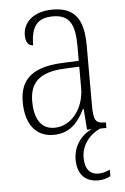

<svg xmlns="http://www.w3.org/2000/svg" viewBox="-54 -583 555 850"><g transform="rotate(-5 223.0 -157.5)"><path d="M168 10C245 10 281 -39 308 -93H311L318 0H339C301 14 256 61 256 127C256 196 293 228 348 228C369 228 386 223 403 214V185C383 194 370 198 351 198C317 198 292 176 292 122C292 59 339 15 377 0H404V-25H401C359 -25 349 -36 349 -107V-372C349 -493 306 -543 213 -543C125 -543 80 -496 80 -441C80 -410 91 -393 113 -393C113 -473 139 -513 211 -513C287 -513 308 -466 308 -371V-307L239 -304C107 -299 45 -252 45 -147C45 -41 96 10 168 10ZM175 -21C113 -21 87 -74 87 -145C87 -226 127 -273 243 -278L308 -281V-186C308 -98 253 -21 175 -21Z"/></g></svg>

Font: Noto Serif Devanagari Condensed ExtraLight
Style: Regular
Weight: 200
Width: 3
Designer: Universal Thirst, Indian Type Foundry and the Monotype Design Team
Foundry: Monotype Imaging Inc.
Version: Version 2.004